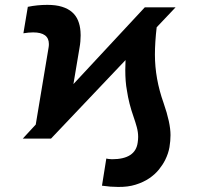

<svg xmlns="http://www.w3.org/2000/svg" viewBox="-20 -558 802 773"><path d="M454.9 194.6Q440.3 194.6 424.5 193.4Q408.7 192.1 390.6 189.6L408 80.3Q411.9 81.3 416.4 81.9Q420.8 82.4 425.8 82.7L430.8 83.1Q525.6 83.1 534.4 15.6Q535.2 9.9 535.7 4.4Q536.2 -1.1 536.2 -6.7Q536.2 -26.3 530.7 -46.3Q525.2 -66.4 518.1 -86.6Q498.6 -141.7 491.1 -193.2Q487.6 -211.3 486 -232.1Q484.4 -252.8 484.4 -276.3Q484.4 -295.1 485.4 -316.1L185.4 0H71.7L123.9 -56.5L175.4 -365.4Q176.1 -369.3 176.5 -373.2Q176.8 -377.1 176.8 -380.7Q176.8 -427.6 113.6 -427.6Q104.4 -427.6 94.6 -426.7Q84.9 -425.8 74.2 -424L92 -530.5Q130 -538.4 170.8 -538.4Q205.3 -538.4 229.8 -530.7Q254.3 -523.1 270.2 -509.1Q286.2 -495 294.2 -475.5Q302.2 -456 304 -432.2L304.7 -415.8Q304.7 -403.8 303.6 -391.3Q302.6 -378.9 300.1 -365.4L275.6 -219.5L562.9 -528.4H686.8L610.8 -448.2Q607.2 -418 605.5 -390.4Q603.7 -362.9 603.7 -338.1Q603.7 -241.1 638.8 -142.8Q666.5 -63.2 666.5 -14.2Q666.5 9.2 662.3 34.4Q658 59.7 645.2 85.6Q635.7 104.8 619.9 124.5Q604 144.2 580.6 160Q557.2 175.8 525.9 185.5Q494.7 195.3 454.9 194.6Z"/></svg>

Font: Linik Sans
Style: Bold Italic
Weight: 700
Italic angle: 9°
Designer: Fonts by Rasmus Andersson / Changes by Cristiano Sobral with parts from Marc Monis
Foundry: rsms
Version: Version 3.020; ttfautohint (v1.6)